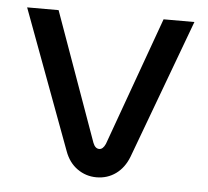

<svg xmlns="http://www.w3.org/2000/svg" viewBox="-43 -556 664 614"><g transform="rotate(5 288.5 -249.0)"><path d="M288 12Q254 12 226.5 -7.5Q199 -27 186 -63L20 -510H121L269 -97Q276 -79 289 -79Q301 -79 309 -97L458 -510H557L391 -63Q377 -27 350 -7.5Q323 12 288 12Z"/></g></svg>

Font: MuseoModerno
Style: Regular
Weight: 400
Designer: Pablo Cosgaya, Héctor Gatti, Marcela Romero, and the Authors of The MuseoModerno Project.
Foundry: Omnibus-Type Team
Version: Version 1.001